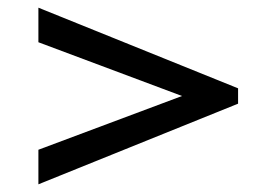

<svg xmlns="http://www.w3.org/2000/svg" viewBox="-20 -560 720 500"><path d="M80 -80V-170L454 -310L80 -450V-540L600 -330V-290Z"/></svg>

Font: Madhuban Light
Style: Regular
Weight: 300
Designer: jaikishan Patel
Foundry: MagicType
Version: Version 1.000